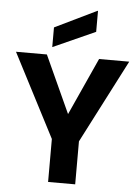

<svg xmlns="http://www.w3.org/2000/svg" viewBox="-62 -1012 765 1059"><g transform="rotate(5 320.0 -482.0)"><path d="M245 0V-238L6 -700H177L325 -376H319L466 -700H633L395 -238V0ZM203 -743V-852L434 -964H437V-848Z"/></g></svg>

Font: DM Sans 36pt Black
Style: Regular
Weight: 900
Designer: Colophon Foundry, Jonny Pinhorn
Foundry: Colophon Foundry
Version: Version 4.004;gftools[0.9.30]